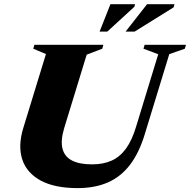

<svg xmlns="http://www.w3.org/2000/svg" viewBox="-20 -904 928 938"><path d="M294 -279.5Q275.5 -219 285 -179.2Q294.5 -139.5 331 -120.2Q367.5 -101 429.5 -101Q485 -101 525.8 -119.5Q566.5 -138 595.8 -178.5Q625 -219 644.5 -284L753 -639L681 -666L686.5 -685H888.5L883 -666L807 -639.5L687 -247.5Q659.5 -157 615 -98.8Q570.5 -40.5 507 -12.8Q443.5 15 359 15Q247 15 178.8 -22Q110.5 -59 88.8 -125.2Q67 -191.5 94 -279.5L204.5 -640L142.5 -666L148 -685H485L479.5 -666L403.5 -637ZM593.5 -749.5 698.5 -883.5H832.5L828 -868L637.5 -749.5ZM466.5 -749.5 519.5 -883.5H640L636.5 -871L504 -749.5Z"/></svg>

Font: Newsreader 36pt ExtraBold
Style: Italic
Weight: 800
Italic angle: -17°
Designer: Hugues Gentile
Foundry: Production Type
Version: Version 1.003